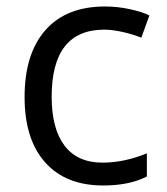

<svg xmlns="http://www.w3.org/2000/svg" viewBox="-20 -565 516 595"><path d="M299.8 9.8Q183.6 9.8 119.9 -61.8Q56.2 -133.3 56.2 -264.2Q56.2 -398.4 120.8 -471.7Q185.5 -544.9 305.2 -544.9Q343.8 -544.9 382.3 -536.6Q420.9 -528.3 442.9 -517.1L418 -448.2Q391.1 -459 359.4 -466.1Q327.6 -473.1 303.2 -473.1Q140.1 -473.1 140.1 -265.1Q140.1 -166.5 179.9 -113.8Q219.7 -61 297.9 -61Q364.7 -61 435.1 -89.8V-18.1Q381.3 9.8 299.8 9.8Z"/></svg>

Font: f01836669
Style: Regular
Weight: 400
Foundry: Ascender Corporation
Version: Version 1.10